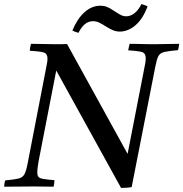

<svg xmlns="http://www.w3.org/2000/svg" viewBox="-42 -916 899 942"><path d="M552 6 234 -570 147 -123Q145 -111 143 -96Q141 -81 141 -70Q141 -55 147 -48Q153 -41 171 -38Q189 -35 225 -32Q225 -25 224 -16Q223 -7 221 0Q206 0 184 -0.5Q162 -1 140.5 -1Q119 -1 105 -1Q80 -1 43.5 -0.5Q7 0 -22 0Q-21 -7 -20 -15.5Q-19 -24 -16 -31Q28 -35 48.5 -40Q69 -45 77.5 -60.5Q86 -76 93 -111L183 -576Q187 -595 189 -607.5Q191 -620 191 -628Q191 -652 174 -658Q157 -664 104 -667Q105 -683 110 -701Q140 -701 174.5 -700Q209 -699 231 -699Q239 -699 257.5 -699Q276 -699 287 -700L584 -161L665 -576Q669 -594 671 -607.5Q673 -621 673 -629Q673 -654 656.5 -660Q640 -666 587 -669Q588 -677 590 -684.5Q592 -692 594 -701Q609 -701 631 -700.5Q653 -700 675 -699.5Q697 -699 712 -699Q737 -699 771.5 -700Q806 -701 837 -701Q836 -693 835 -685.5Q834 -678 831 -670Q786 -666 764.5 -661Q743 -656 735 -640.5Q727 -625 720 -589L604 2Q594 4 578.5 5Q563 6 552 6ZM652 -896Q660 -894 667.5 -891Q675 -888 682 -885Q659 -823 622.5 -792Q586 -761 545 -761Q529 -761 515 -766.5Q501 -772 483 -783Q461 -797 446 -804.5Q431 -812 414 -812Q371 -812 343 -755Q329 -758 313 -766Q337 -824 372.5 -856Q408 -888 451 -888Q468 -888 482 -882.5Q496 -877 512 -866Q530 -855 545 -845.5Q560 -836 578 -836Q598 -836 617.5 -851Q637 -866 652 -896Z"/></svg>

Font: Tiro Devanagari Marathi
Style: Italic
Weight: 400
Italic angle: -11°
Designer: Devanagari: John Hudson & Fiona Ross, assisted by Paul Hanslow. Latin: John Hudson with Paul Hanslow, assisted by Kaja S
Foundry: Tiro Typeworks Ltd.
Version: Version 1.52